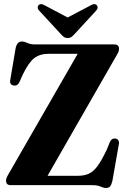

<svg xmlns="http://www.w3.org/2000/svg" viewBox="-20 -921 628 955"><path d="M561 -647.5 216.5 -46.5H365.5Q398.5 -46.5 421.5 -56.8Q444.5 -67 465.2 -95.2Q486 -123.5 511.5 -177.5L526.5 -214.5Q536 -235.5 556.5 -231.5Q565.5 -229.5 569.8 -220.8Q574 -212 570.5 -200L539 -21Q534.5 -2.5 527.8 5.8Q521 14 507 14Q495 14 480 7Q465 0 441.5 0H33Q10 0 10 -23Q10 -35 22 -54.5L366.5 -653.5H223.5Q177.5 -653.5 149.5 -631.2Q121.5 -609 91.5 -546.5L77.5 -514.5Q67.5 -491.5 46.5 -496Q26.5 -500.5 31 -523.5L57.5 -680Q64.5 -714.5 87.5 -714.5Q101.5 -714.5 116.5 -707.2Q131.5 -700 155.5 -700H549Q572 -700 572 -678Q572 -664.5 561 -647.5ZM355.5 -756.5Q345.5 -745 337.2 -738.5Q329 -732 316.5 -732Q304 -732 296 -738.5Q288 -745 278 -756.5L174.5 -868.5Q167 -877 167.5 -884.5Q168 -892 172.5 -896Q183.5 -906 203 -894L316.5 -834L430.5 -894Q449.5 -906 460.5 -896Q465 -892 465.5 -884.5Q466 -877 458.5 -868.5Z"/></svg>

Font: Fraunces 144pt S050
Style: Bold
Weight: 700
Version: Version 1.000; ttfautohint (v1.8.3)